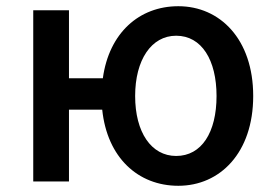

<svg xmlns="http://www.w3.org/2000/svg" viewBox="-20 -584 884 618"><path d="M547 -82C467 -82 415 -158 415 -275C415 -391 467 -469 547 -469C629 -469 677 -391 677 -275C677 -158 629 -82 547 -82ZM554 14C688 14 795 -92 795 -275C795 -458 688 -564 554 -564C428 -564 331 -478 311 -332H202V-551H87V0H202V-231H309C325 -77 424 14 554 14Z"/></svg>

Font: GenYoGothic2 TW M
Style: Regular
Weight: 500
Version: Version 2.100;PS 2.1;hotconv 16.6.51;makeotf.lib2.5.65220 DE